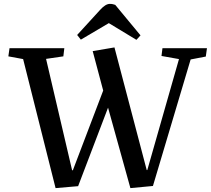

<svg xmlns="http://www.w3.org/2000/svg" viewBox="-20 -958 1085 988"><path d="M735 -83H738L901 -654L811 -670L816 -710H1045L1039 -667L961 -652L767 -1L651 10L536 -404L382 0L266 10L99 -654L23 -668L29 -710H311L306 -668L217 -655L351 -82H355L511 -492L457 -695L569 -714ZM703 -776 682 -753 540 -839 396 -754 377 -778 495 -907Q523 -938 545 -938Q554 -938 560.5 -936.5Q567 -935 573 -933Z"/></svg>

Font: Literata 36pt Medium
Style: Italic
Weight: 500
Italic angle: -2°
Designer: Latin by Veronika Burian and Jose Scaglione. Greek by Irene Vlachou. Cyrillic by Vera Evstafieva
Foundry: TypeTogether
Version: Version 3.002